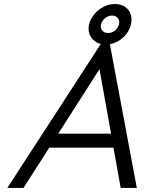

<svg xmlns="http://www.w3.org/2000/svg" viewBox="-20 -927 711 947"><path d="M477.1 -710Q456.5 -715.3 441.2 -729.2Q425.8 -743.2 419.9 -763.7Q414.1 -784.2 419.4 -807.1Q425.3 -833 444.6 -856.2Q463.9 -879.4 490.7 -893.3Q517.6 -907.2 545.4 -907.2Q575.7 -907.2 596.2 -893.6Q616.7 -879.9 624.3 -856.9Q631.8 -834 626 -807.1Q617.2 -769.5 588.4 -742.9Q559.6 -716.3 522 -709L654.8 0H575.2L539.6 -198.7H223.1L95.7 0H16.1ZM527.8 -267.6 470.7 -585.9 267.1 -267.6ZM513.7 -764.2Q533.2 -764.2 548.1 -777.3Q563 -790.5 566.9 -807.1Q571.3 -825.2 561.3 -837.6Q551.3 -850.1 532.2 -850.1Q513.7 -850.1 497.8 -836.7Q481.9 -823.2 478.5 -807.1Q474.1 -789.6 483.9 -776.9Q493.7 -764.2 513.7 -764.2Z"/></svg>

Font: Glacial Indifference
Style: Italic
Weight: 400
Designer: Alfredo Marco Pradil
Foundry: Alfredo Marco Pradil
Version: Version 1.312